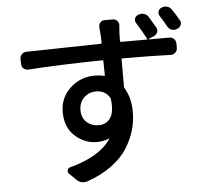

<svg xmlns="http://www.w3.org/2000/svg" viewBox="-59 -891 1117 1017"><g transform="rotate(-5 500.0 -382.0)"><path d="M926.8 -749Q931.6 -741.2 931.6 -733.4Q931.6 -728.5 929.7 -723.6Q924.8 -710.9 912.1 -705.1L907.2 -703.1Q893.6 -697.3 879.9 -702.1Q866.2 -707 858.4 -719.7Q839.8 -753.9 822.3 -780.3Q815.4 -792 819.3 -804.7Q823.2 -817.4 835 -822.3L837.9 -823.2Q845.7 -827.1 854.5 -827.1Q860.4 -827.1 866.2 -825.2Q880.9 -821.3 889.6 -808.6Q911.1 -776.4 926.8 -749ZM361.3 -319.3Q361.3 -278.3 387.2 -254.9Q413.1 -231.4 451.2 -231.4Q491.2 -231.4 513.7 -263.7Q529.3 -287.1 529.3 -328.1Q529.3 -343.8 527.3 -360.4Q527.3 -365.2 525.4 -369.1Q502 -411.1 451.2 -411.1Q414.1 -411.1 387.7 -385.7Q361.3 -360.4 361.3 -319.3ZM798.8 -721.7Q806.6 -709 801.8 -695.8Q796.9 -682.6 784.2 -676.8L752.9 -663.1Q752 -662.1 752.4 -661.6Q752.9 -661.1 753.9 -661.1Q775.4 -661.1 812.5 -661.1Q847.7 -661.1 862.3 -661.1Q863.3 -661.1 864.3 -661.1Q878.9 -661.1 888.7 -650.9Q898.4 -640.6 898.4 -626V-602.5Q898.4 -588.9 888.2 -579.1Q877.9 -569.3 863.3 -569.3Q768.6 -573.2 605.5 -573.2Q600.6 -573.2 601.6 -568.4Q601.6 -516.6 601.6 -422.9Q601.6 -418 604.5 -414.1Q636.7 -360.4 636.7 -286.1Q636.7 -236.3 623 -189Q609.4 -141.6 579.6 -94.2Q549.8 -46.9 495.1 -6.8Q440.4 33.2 365.2 59.6Q355.5 62.5 345.7 62.5Q325.2 62.5 307.6 45.9L271.5 10.7Q263.7 2 266.6 -8.8Q269.5 -19.5 280.3 -22.5Q439.5 -64.5 500 -154.3Q500 -155.3 499.5 -155.8Q499 -156.2 498 -156.2Q468.8 -143.6 433.6 -143.6Q368.2 -143.6 317.4 -189.9Q266.6 -236.3 266.6 -317.4Q266.6 -393.6 321.3 -444.3Q376 -495.1 452.1 -495.1Q479.5 -495.1 502 -489.3Q505.9 -488.3 505.9 -492.2L504.9 -567.4Q504.9 -572.3 501 -572.3Q283.2 -569.3 104.5 -557.6Q90.8 -556.6 80.1 -565.9Q69.3 -575.2 69.3 -589.8L68.4 -617.2Q68.4 -631.8 78.6 -642.1Q88.9 -652.3 102.5 -652.3Q158.2 -653.3 297.4 -656.2Q436.5 -659.2 499 -660.2Q503.9 -660.2 503.9 -664.1Q503.9 -690.4 502 -710Q501 -729.5 499 -749Q498 -762.7 506.8 -772.9Q515.6 -783.2 528.3 -783.2H574.2Q587.9 -783.2 597.2 -772.9Q606.4 -762.7 605.5 -748Q605.5 -739.3 602.5 -710.9Q601.6 -699.2 601.6 -665Q601.6 -661.1 606.4 -661.1H743.2Q748 -661.1 746.1 -665Q720.7 -712.9 695.3 -752.9Q687.5 -764.6 691.4 -777.3Q695.3 -790 708 -794.9L711.9 -796.9Q719.7 -799.8 728.5 -799.8Q734.4 -799.8 740.2 -797.9Q754.9 -793.9 763.7 -781.2Q781.2 -752.9 798.8 -721.7Z"/></g></svg>

Font: Gen Jyuu GothicL Medium
Style: Regular
Weight: 500
Designer: [Source Han Sans]
Ryoko NISHIZUKA  (kana & ideographs); Paul D. Hunt (Latin, Greek & Cyrillic); Wenlong ZHANG  (bopomofo
Version: Version 1.002.20150607